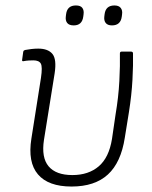

<svg xmlns="http://www.w3.org/2000/svg" viewBox="-20 -672 556 703"><path d="M242 11Q157 11 119 -33.5Q81 -78 95 -165L130 -387Q136 -427 129.5 -439Q123 -451 102 -451Q95 -451 85.5 -450.5Q76 -450 66 -448Q60 -447 61 -453L65 -482Q66 -486 67.5 -487Q69 -488 72 -489Q82 -491 95 -492.5Q108 -494 120 -494Q156 -494 172 -474.5Q188 -455 180 -403L141 -160Q131 -95 158 -63Q185 -31 245 -31Q304 -31 341.5 -63Q379 -95 390 -163L403 -252Q414 -317 417 -375.5Q420 -434 419 -476Q419 -483 425 -483H460Q467 -483 467 -476Q468 -436 465 -380Q462 -324 452 -261L437 -168Q423 -77 375 -33Q327 11 242 11ZM390 -579Q374 -579 367 -588Q360 -597 362 -612L363 -620Q367 -652 399 -652Q415 -652 422 -643Q429 -634 427 -620L426 -612Q422 -579 390 -579ZM250 -579Q233 -579 226 -588Q219 -597 221 -612L222 -620Q226 -652 258 -652Q275 -652 281.5 -643Q288 -634 286 -620L285 -612Q281 -579 250 -579Z"/></svg>

Font: Sofia Sans Semi Condensed Light
Style: Italic
Weight: 300
Italic angle: -9°
Version: Version 4.100